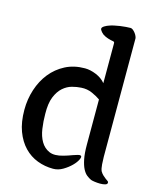

<svg xmlns="http://www.w3.org/2000/svg" viewBox="-110 -747 719 877"><g transform="rotate(15 250.0 -308.5)"><path d="M343 -580Q343 -587 341.5 -588.5Q340 -590 335 -591Q315 -594 296 -603Q285 -608 277 -617.5Q269 -627 269 -632Q269 -639 280 -645.5Q291 -652 298 -654Q308 -658 321.5 -661Q335 -664 349 -666Q363 -668 376 -669Q389 -670 398 -670Q404 -670 410 -665Q416 -660 421 -653.5Q426 -647 429 -640Q432 -633 432 -629V-70Q432 -55 433.5 -34.5Q435 -14 440 -3Q446 7 453 13.5Q460 20 466 24.5Q472 29 476.5 32Q481 35 481 38Q482 47 471.5 50Q461 53 447.5 53Q434 53 420.5 51Q407 49 403 47Q392 42 381.5 33.5Q371 25 362.5 8.5Q354 -8 348.5 -35Q343 -62 343 -104V-317Q328 -328 303.5 -339Q279 -350 251 -348Q231 -347 208.5 -341Q186 -335 166.5 -318Q147 -301 134.5 -270.5Q122 -240 123 -190Q123 -155 128 -120.5Q133 -86 147.5 -61.5Q162 -37 187 -26Q212 -15 253 -27Q261 -29 272.5 -33Q284 -37 295 -41Q306 -45 315.5 -47.5Q325 -50 329 -48Q336 -45 329 -30Q322 -15 306 1Q290 17 268 30Q246 43 222 43Q183 43 147.5 29.5Q112 16 85 -12Q58 -40 42 -82.5Q26 -125 26 -184Q26 -234 41 -280Q56 -326 84 -361Q112 -396 152.5 -417Q193 -438 245 -438Q270 -438 298 -426.5Q326 -415 343 -394Z"/></g></svg>

Font: Yeon Sung
Style: Regular
Weight: 400
Version: Version 1.001